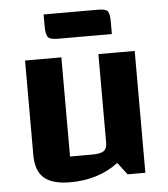

<svg xmlns="http://www.w3.org/2000/svg" viewBox="-51 -727 687 785"><g transform="rotate(-5 292.5 -334.5)"><path d="M515 -500V0H442L404 -50Q363 -19 313.5 -3.5Q264 12 206 12Q133 12 99 -17.5Q65 -47 65 -112V-500H214V-93H303Q339 -93 352.5 -102.5Q366 -112 366 -136V-500ZM206 -577Q173 -577 165 -589Q157 -601 157 -632V-681H380Q413 -681 420.5 -670Q428 -659 428 -627V-577Z"/></g></svg>

Font: Changa SemiBold
Style: Regular
Weight: 600
Designer: Eduardo Rodriguez Tunni
Foundry: Eduardo Rodriguez Tunni
Version: Version 3.002; ttfautohint (v1.8.2)